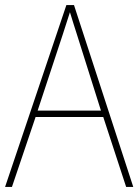

<svg xmlns="http://www.w3.org/2000/svg" viewBox="-20 -735 544 755"><path d="M476 0H504L271 -715H241L0 0H27L120 -275H386ZM282 -601 377 -300H128L227 -600C236 -630 246 -657 255 -687C265 -653 274 -627 282 -601Z"/></svg>

Font: Noto Sans Ethiopic SemiCondensed Thin
Style: Regular
Weight: 100
Width: 4
Designer: Monotype Design Team
Foundry: Monotype Imaging Inc.
Version: Version 2.102